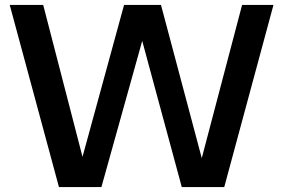

<svg xmlns="http://www.w3.org/2000/svg" viewBox="-20 -760 1150 780"><path d="M219.5 0 19.5 -740H155.5L331.5 -60H298L484 -740H634L815 -60H784.5L963.5 -740H1091L891 0H718.5L540.5 -657.5H575.5L392 0Z"/></svg>

Font: Encode Sans SC SemiBold
Style: Regular
Weight: 600
Version: Version 3.002